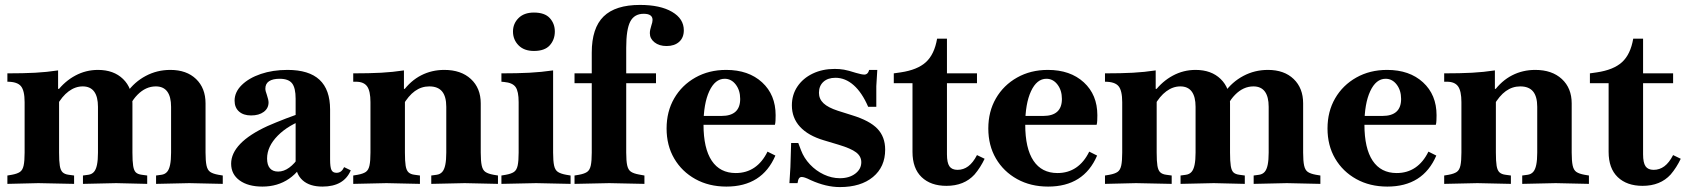

<svg xmlns="http://www.w3.org/2000/svg" viewBox="-20 -744 6848 780"><path d="M211 -372Q243 -414 286 -437Q329 -460 378 -460Q442 -460 480 -423Q518 -386 518 -324V-124Q518 -89 521 -70Q524 -51 532 -43.5Q540 -36 556 -34L578 -31V3L452 0L317 3V-31L339 -34Q353 -36 361.5 -45.5Q370 -55 374 -74.5Q378 -94 378 -124V-310Q378 -351 362.5 -372Q347 -393 316 -393Q286 -393 259 -373Q232 -353 211 -315ZM614 3V-31L636 -34Q650 -36 658.5 -45.5Q667 -55 671 -74.5Q675 -94 675 -124V-310Q675 -351 659.5 -372Q644 -393 613 -393Q572 -393 538.5 -359Q505 -325 492 -271H459Q466 -326 496 -368.5Q526 -411 572 -435.5Q618 -460 672 -460Q738 -460 776.5 -423Q815 -386 815 -324V-124Q815 -90 819 -71.5Q823 -53 834 -45.5Q845 -38 867 -34L885 -31V3L749 0ZM220 -124Q220 -89 223 -70.5Q226 -52 234.5 -44Q243 -36 259 -34L281 -31V3L136 0L10 3V-31L28 -34Q50 -38 61 -45.5Q72 -53 76 -71.5Q80 -90 80 -124V-329Q80 -376 65 -394Q50 -412 10 -412V-446Q76 -446 123 -448.5Q170 -451 216 -458V-383H220Z M1290 14Q1238 14 1209.5 -11.5Q1181 -37 1181 -83V-343Q1181 -387 1166.5 -405.5Q1152 -424 1116 -424Q1088 -424 1073 -414Q1058 -404 1058 -384Q1058 -379 1059.5 -373Q1061 -367 1064 -359Q1071 -338 1071 -328Q1071 -304 1051.5 -289.5Q1032 -275 1000 -275Q969 -275 951 -291Q933 -307 933 -335Q933 -370 962 -398.5Q991 -427 1039.5 -443.5Q1088 -460 1148 -460Q1235 -460 1278 -420Q1321 -380 1321 -299V-96Q1321 -65 1326.5 -53.5Q1332 -42 1347 -42Q1358 -42 1365.5 -48Q1373 -54 1378 -65L1405 -52Q1377 14 1290 14ZM1046 14Q988 14 953.5 -11Q919 -36 919 -79Q919 -121 956 -159.5Q993 -198 1067 -232Q1099 -246 1141.5 -262.5Q1184 -279 1224 -291L1225 -262Q1152 -237 1108.5 -193Q1065 -149 1065 -100Q1065 -74 1076.5 -60.5Q1088 -47 1110 -47Q1133 -47 1155 -63Q1177 -79 1195 -107Q1213 -135 1223 -170L1229 -113Q1201 -50 1154.5 -18Q1108 14 1046 14Z M1732 3V-31L1754 -34Q1768 -36 1776.5 -45.5Q1785 -55 1789 -74.5Q1793 -94 1793 -124V-310Q1793 -352 1776 -372.5Q1759 -393 1724 -393Q1692 -393 1665.5 -374Q1639 -355 1616 -315V-372Q1648 -416 1691 -438Q1734 -460 1785 -460Q1853 -460 1893 -423Q1933 -386 1933 -324V-124Q1933 -90 1937 -71.5Q1941 -53 1952 -45.5Q1963 -38 1985 -34L2003 -31V3L1868 0ZM1415 3V-31L1433 -34Q1455 -38 1466 -45.5Q1477 -53 1481 -71.5Q1485 -90 1485 -124V-329Q1485 -374 1471.5 -393Q1458 -412 1426 -412H1415V-446Q1481 -446 1528 -448.5Q1575 -451 1621 -458V-383H1625V-124Q1625 -89 1628 -70.5Q1631 -52 1639.5 -44Q1648 -36 1664 -34L1686 -31V3L1550 0Z M2017 3V-31L2035 -34Q2057 -38 2068 -45.5Q2079 -53 2083 -71.5Q2087 -90 2087 -124V-329Q2087 -373 2074.5 -390.5Q2062 -408 2028 -411L2017 -412V-446Q2082 -446 2130.5 -448.5Q2179 -451 2227 -458V-124Q2227 -90 2231 -71.5Q2235 -53 2246.5 -45.5Q2258 -38 2280 -34L2298 -31V3L2158 0ZM2149 -537Q2109 -537 2086.5 -560Q2064 -583 2064 -616Q2064 -648 2086.5 -670.5Q2109 -693 2149 -693Q2193 -693 2213.5 -670.5Q2234 -648 2234 -616Q2234 -583 2213.5 -560Q2193 -537 2149 -537Z M2314 3V-31L2332 -34Q2354 -38 2365 -45.5Q2376 -53 2380 -71.5Q2384 -90 2384 -124V-530Q2384 -630 2432 -677Q2480 -724 2580 -724Q2662 -724 2710 -696Q2758 -668 2758 -621Q2758 -591 2739 -574Q2720 -557 2688 -557Q2658 -557 2639 -572Q2620 -587 2620 -609Q2620 -622 2626 -640Q2631 -654 2631 -663Q2631 -688 2595 -688Q2557 -688 2540.5 -656.5Q2524 -625 2524 -550V-124Q2524 -90 2528 -72Q2532 -54 2543 -46.5Q2554 -39 2576 -35L2598 -31V3L2455 0ZM2314 -406V-446H2423V-406ZM2481 -406V-446H2645V-406Z M2931 14Q2860 14 2805 -16.5Q2750 -47 2719 -100Q2688 -153 2688 -222Q2688 -291 2719 -344.5Q2750 -398 2805 -429Q2860 -460 2930 -460Q3021 -460 3076 -409.5Q3131 -359 3131 -276Q3131 -266 3130.5 -254.5Q3130 -243 3128 -237H2774L2776 -273H2911Q2987 -273 2987 -342Q2987 -377 2969 -400.5Q2951 -424 2924 -424Q2885 -424 2861.5 -373.5Q2838 -323 2838 -238Q2838 -141 2871.5 -91Q2905 -41 2969 -41Q3012 -41 3044.5 -63Q3077 -85 3098 -128L3130 -112Q3076 14 2931 14Z M3392 16Q3336 16 3274 -12Q3258 -20 3250 -22.5Q3242 -25 3237 -25Q3230 -25 3226 -19.5Q3222 -14 3220 0H3187L3191 -65L3194 -163H3223L3234 -134Q3246 -102 3270.5 -76Q3295 -50 3327 -35Q3359 -20 3392 -20Q3430 -20 3454.5 -38.5Q3479 -57 3479 -85Q3479 -109 3458 -125Q3437 -141 3387 -156L3327 -174Q3263 -193 3230 -229Q3197 -265 3197 -316Q3197 -359 3219.5 -392.5Q3242 -426 3281.5 -445Q3321 -464 3371 -464Q3391 -464 3408.5 -461Q3426 -458 3457 -448Q3481 -441 3491 -441Q3506 -441 3511 -460H3544L3540 -394V-310H3507Q3482 -368 3448 -398Q3414 -428 3374 -428Q3343 -428 3325 -411.5Q3307 -395 3307 -367Q3307 -342 3325.5 -324.5Q3344 -307 3384 -294L3441 -276Q3513 -254 3544.5 -221Q3576 -188 3576 -136Q3576 -66 3526.5 -25Q3477 16 3392 16Z M3825 11Q3761 11 3724 -24.5Q3687 -60 3687 -127V-406H3611V-446L3639 -450Q3707 -460 3741.5 -491.5Q3776 -523 3787 -587H3827V-117Q3827 -83 3837 -68.5Q3847 -54 3870 -54Q3894 -54 3913.5 -68.5Q3933 -83 3949 -114L3980 -99Q3972 -82 3961.5 -65.5Q3951 -49 3939 -35Q3897 11 3825 11ZM3817 -406V-446H3949V-406Z M4238 14Q4167 14 4112 -16.5Q4057 -47 4026 -100Q3995 -153 3995 -222Q3995 -291 4026 -344.5Q4057 -398 4112 -429Q4167 -460 4237 -460Q4328 -460 4383 -409.5Q4438 -359 4438 -276Q4438 -266 4437.5 -254.5Q4437 -243 4435 -237H4081L4083 -273H4218Q4294 -273 4294 -342Q4294 -377 4276 -400.5Q4258 -424 4231 -424Q4192 -424 4168.5 -373.5Q4145 -323 4145 -238Q4145 -141 4178.5 -91Q4212 -41 4276 -41Q4319 -41 4351.5 -63Q4384 -85 4405 -128L4437 -112Q4383 14 4238 14Z M4670 -372Q4702 -414 4745 -437Q4788 -460 4837 -460Q4901 -460 4939 -423Q4977 -386 4977 -324V-124Q4977 -89 4980 -70Q4983 -51 4991 -43.5Q4999 -36 5015 -34L5037 -31V3L4911 0L4776 3V-31L4798 -34Q4812 -36 4820.5 -45.5Q4829 -55 4833 -74.5Q4837 -94 4837 -124V-310Q4837 -351 4821.5 -372Q4806 -393 4775 -393Q4745 -393 4718 -373Q4691 -353 4670 -315ZM5073 3V-31L5095 -34Q5109 -36 5117.5 -45.5Q5126 -55 5130 -74.5Q5134 -94 5134 -124V-310Q5134 -351 5118.5 -372Q5103 -393 5072 -393Q5031 -393 4997.5 -359Q4964 -325 4951 -271H4918Q4925 -326 4955 -368.5Q4985 -411 5031 -435.5Q5077 -460 5131 -460Q5197 -460 5235.5 -423Q5274 -386 5274 -324V-124Q5274 -90 5278 -71.5Q5282 -53 5293 -45.5Q5304 -38 5326 -34L5344 -31V3L5208 0ZM4679 -124Q4679 -89 4682 -70.5Q4685 -52 4693.5 -44Q4702 -36 4718 -34L4740 -31V3L4595 0L4469 3V-31L4487 -34Q4509 -38 4520 -45.5Q4531 -53 4535 -71.5Q4539 -90 4539 -124V-329Q4539 -376 4524 -394Q4509 -412 4469 -412V-446Q4535 -446 4582 -448.5Q4629 -451 4675 -458V-383H4679Z M5616 14Q5545 14 5490 -16.5Q5435 -47 5404 -100Q5373 -153 5373 -222Q5373 -291 5404 -344.5Q5435 -398 5490 -429Q5545 -460 5615 -460Q5706 -460 5761 -409.5Q5816 -359 5816 -276Q5816 -266 5815.5 -254.5Q5815 -243 5813 -237H5459L5461 -273H5596Q5672 -273 5672 -342Q5672 -377 5654 -400.5Q5636 -424 5609 -424Q5570 -424 5546.5 -373.5Q5523 -323 5523 -238Q5523 -141 5556.5 -91Q5590 -41 5654 -41Q5697 -41 5729.5 -63Q5762 -85 5783 -128L5815 -112Q5761 14 5616 14Z M6164 3V-31L6186 -34Q6200 -36 6208.5 -45.5Q6217 -55 6221 -74.5Q6225 -94 6225 -124V-310Q6225 -352 6208 -372.5Q6191 -393 6156 -393Q6124 -393 6097.5 -374Q6071 -355 6048 -315V-372Q6080 -416 6123 -438Q6166 -460 6217 -460Q6285 -460 6325 -423Q6365 -386 6365 -324V-124Q6365 -90 6369 -71.5Q6373 -53 6384 -45.5Q6395 -38 6417 -34L6435 -31V3L6300 0ZM5847 3V-31L5865 -34Q5887 -38 5898 -45.5Q5909 -53 5913 -71.5Q5917 -90 5917 -124V-329Q5917 -374 5903.5 -393Q5890 -412 5858 -412H5847V-446Q5913 -446 5960 -448.5Q6007 -451 6053 -458V-383H6057V-124Q6057 -89 6060 -70.5Q6063 -52 6071.5 -44Q6080 -36 6096 -34L6118 -31V3L5982 0Z M6653 11Q6589 11 6552 -24.5Q6515 -60 6515 -127V-406H6439V-446L6467 -450Q6535 -460 6569.5 -491.5Q6604 -523 6615 -587H6655V-117Q6655 -83 6665 -68.5Q6675 -54 6698 -54Q6722 -54 6741.5 -68.5Q6761 -83 6777 -114L6808 -99Q6800 -82 6789.5 -65.5Q6779 -49 6767 -35Q6725 11 6653 11ZM6645 -406V-446H6777V-406Z"/></svg>

Font: Baskervville
Style: Bold
Weight: 700
Version: Version 1.100